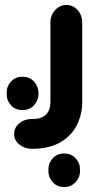

<svg xmlns="http://www.w3.org/2000/svg" viewBox="-20 -424 395 773"><path d="M118 175H109Q79 175 58 158Q37 141 37 115Q37 90 57 73Q77 56 105 55H110Q133 55 147 49Q161 43 169 33Q177 23 180 11.5Q183 0 183 -12V-332Q183 -363 202 -383.5Q221 -404 247 -404Q274 -404 292.5 -383.5Q311 -363 311 -332V-12Q311 35 290.5 77.5Q270 120 227 146.5Q184 173 118 175ZM70 19Q41 19 23.5 -1Q6 -21 7 -45V-50Q6 -75 23.5 -95Q41 -115 70 -115Q100 -115 117.5 -95Q135 -75 135 -50V-45Q135 -21 117.5 -1Q100 19 70 19ZM238 329Q209 329 191.5 308.5Q174 288 175 265V259Q174 234 191.5 214Q209 194 238 194Q267 194 285 214Q303 234 302 259V265Q303 288 285 308.5Q267 329 238 329Z"/></svg>

Font: Beiruti ExtraBold
Style: Regular
Weight: 800
Designer: Arlette Boutros
Foundry: Boutros
Version: Version 1.41